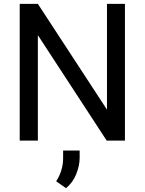

<svg xmlns="http://www.w3.org/2000/svg" viewBox="-20 -731 753 998"><path d="M629.4 -710.9V0H534.7L176.8 -548.3V0H82.5V-710.9H176.8L536.1 -161.1V-710.9ZM394 51.3V89.8Q394 128.4 376.7 172.9Q359.4 217.3 323.2 247.1L272 211.4Q308.1 155.3 308.1 90.8V51.3Z"/></svg>

Font: Roboto21382017
Style: Regular
Weight: 400
Designer: Christian Robertson
Foundry: Google
Version: Version 2.138; 2017